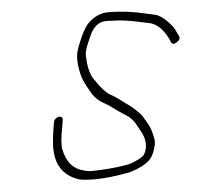

<svg xmlns="http://www.w3.org/2000/svg" viewBox="-46 -648 694 675"><g transform="rotate(-5 301.0 -310.5)"><path d="M590.8 -474.5C600.8 -480.8 604 -488 600.6 -496L595.1 -507C591.6 -515 587.9 -522.3 584 -529C561.4 -557.4 541 -573.8 522.6 -578C513.9 -580 504.4 -582 495 -584C449 -595.3 402.9 -601 359.8 -601C333.2 -601 309.1 -590.2 287.4 -568.5C280.4 -561.6 271.7 -547.7 261.4 -527C258.4 -519.7 255.1 -511.8 251.4 -503.5C247.8 -495.2 244.5 -486.3 241.5 -477C234.2 -453.8 235.7 -422.7 246.1 -383.7C249.1 -372.1 260.1 -350.2 278.9 -318C290.2 -302.7 302.5 -291.8 314.8 -285.5C324.5 -280.5 334.9 -273.8 346 -265.4C357.1 -257 375.5 -244.4 400.8 -227.7C410.4 -219.4 417.7 -210.7 422.8 -201.5C425.5 -196.5 428.4 -191.3 431.4 -186C434.4 -180.7 437.1 -175.7 439.6 -171C451.8 -148.4 454.6 -126.8 448 -106C446.8 -102 444.8 -97.5 442.1 -92.4C439.3 -87.2 431 -81.3 417.1 -74.5C406.8 -69.5 397.3 -65.7 388.4 -63C361.8 -57.3 329.2 -53.3 288.7 -51C276.8 -50.3 265.6 -50 255.2 -50C244.8 -50 235.4 -51.3 227.1 -54C188 -63.1 166.6 -90.1 157.2 -134.9C154.3 -148.8 156.4 -174.5 163.6 -212L167.8 -238C168.4 -242 167.4 -245.2 164.9 -247.5C162.3 -249.8 158.9 -250.7 154.6 -250C150.4 -249.3 146.5 -247.3 142.7 -244C139 -240.7 136.9 -237 136.3 -233L132.3 -208C129.5 -190.7 127.5 -173.7 126.2 -157C122.2 -87.8 148 -43.7 207.1 -24.5C218.3 -21.5 237.8 -20 265.7 -20C293.6 -20 337.6 -24.7 387.2 -34C418.6 -43.5 442.1 -55.4 457.6 -69.9C466.1 -77.8 473 -90 478.2 -106.5C480 -112.2 481.7 -119.3 483.4 -127.9C485 -136.4 482 -153.2 474.3 -178.2C471.8 -186.4 463.4 -202.2 449.1 -225.7C444.7 -232.8 432.8 -245 413.4 -262.2C401 -271.1 386.8 -281.3 371.6 -293C362.8 -299.7 353.5 -305.7 343.5 -311C330.6 -316.9 310.3 -338.2 286.2 -375C275.5 -393 269.5 -419.5 268.4 -454.5C268.2 -462.2 269.3 -470 271.9 -478C274.4 -486 277.3 -493.7 280.7 -501C284 -508.3 287 -515.3 289.8 -522C303.4 -554.7 323.8 -571 350.8 -571C356.5 -571 362.6 -570.7 370.6 -570C399 -570 434.1 -565.2 476 -555.5C486.1 -553.2 496.6 -551 506.4 -549C530.2 -541.1 549.9 -521.1 565.4 -489L570.6 -477C574 -469 580.8 -468.2 590.8 -474.5Z"/></g></svg>

Font: Proton
Style: ExBdExtSuIt
Weight: 500
Version: Version 1.017